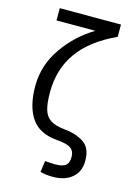

<svg xmlns="http://www.w3.org/2000/svg" viewBox="-122 -692 682 947"><g transform="rotate(15 219.0 -219.0)"><path d="M244.1 187.5Q208 187.5 179.7 179.7L187.5 122.1Q219.7 125 240.2 125Q278.3 125 293.5 111.8Q308.6 98.6 308.6 69.3Q308.6 39.1 288.6 24.9Q268.6 10.7 218.8 6.8Q127 0 85.9 -59.6Q44.9 -119.1 44.9 -223.6Q44.9 -329.1 106.9 -418.5Q168.9 -507.8 260.7 -562.5H62.5V-625H375V-562.5Q246.1 -502.9 184.6 -416.5Q123 -330.1 123 -211.9Q123 -155.3 132.8 -123Q142.6 -90.8 167.5 -74.7Q192.4 -58.6 240.2 -53.7Q300.8 -47.9 339.8 -21.5Q378.9 4.9 378.9 69.3Q378.9 125 342.3 156.2Q305.7 187.5 244.1 187.5Z"/></g></svg>

Font: Sudo Variable
Style: Regular
Weight: 400
Monospace: yes
Designer: Jens Kutilek
Foundry: Jens Kutilek
Version: Version 0.040